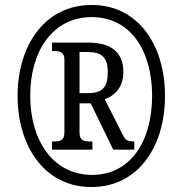

<svg xmlns="http://www.w3.org/2000/svg" viewBox="-20 -745 738 775"><path d="M349 10C536 10 646 -151 646 -358C646 -563 538 -725 350 -725C162 -725 51 -563 51 -358C51 -156 159 10 349 10ZM352 -39C197 -39 102 -174 102 -359C102 -540 194 -676 350 -676C505 -676 594 -543 594 -358C594 -174 506 -39 352 -39ZM190 -141H353V-174H341C320 -174 301 -178 301 -209V-328H346L437 -141H522V-174C495 -174 487 -178 476 -200L403 -344C441 -359 478 -390 478 -454C478 -533 430 -573 336 -573H190V-539H200C221 -539 240 -535 240 -504V-209C240 -178 221 -174 200 -174H190ZM335 -369H301V-535H333C392 -535 415 -513 415 -453C415 -396 396 -369 335 -369Z"/></svg>

Font: Noto Serif Armenian ExtraCondensed ExtraBold
Style: Regular
Weight: 800
Width: 2
Designer: Monotype Design Team
Foundry: Monotype Imaging Inc.
Version: Version 2.008